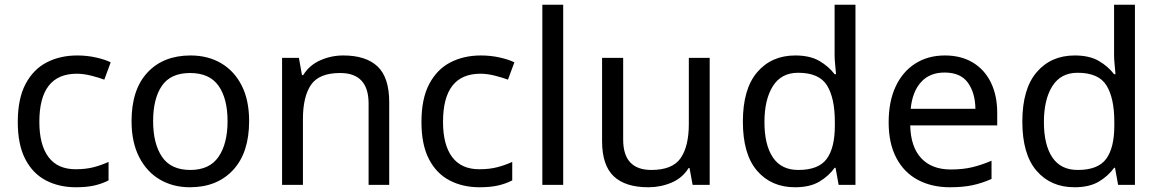

<svg xmlns="http://www.w3.org/2000/svg" viewBox="-20 -780 4893 810"><path d="M300 10Q229 10 173.5 -19Q118 -48 86.5 -109Q55 -170 55 -265Q55 -364 88 -426Q121 -488 177.5 -517Q234 -546 306 -546Q347 -546 385 -537.5Q423 -529 447 -517L420 -444Q396 -453 364 -461Q332 -469 304 -469Q146 -469 146 -266Q146 -169 184.5 -117.5Q223 -66 299 -66Q343 -66 376.5 -75Q410 -84 438 -97V-19Q411 -5 378.5 2.5Q346 10 300 10Z M1031 -269Q1031 -136 963.5 -63Q896 10 781 10Q710 10 654.5 -22.5Q599 -55 567 -117.5Q535 -180 535 -269Q535 -402 602 -474Q669 -546 784 -546Q857 -546 912.5 -513.5Q968 -481 999.5 -419.5Q1031 -358 1031 -269ZM626 -269Q626 -174 663.5 -118.5Q701 -63 783 -63Q864 -63 902 -118.5Q940 -174 940 -269Q940 -364 902 -418Q864 -472 782 -472Q700 -472 663 -418Q626 -364 626 -269Z M1428 -546Q1524 -546 1573 -499.5Q1622 -453 1622 -349V0H1535V-343Q1535 -472 1415 -472Q1326 -472 1292 -422Q1258 -372 1258 -278V0H1170V-536H1241L1254 -463H1259Q1285 -505 1331 -525.5Q1377 -546 1428 -546Z M2003 10Q1932 10 1876.5 -19Q1821 -48 1789.5 -109Q1758 -170 1758 -265Q1758 -364 1791 -426Q1824 -488 1880.5 -517Q1937 -546 2009 -546Q2050 -546 2088 -537.5Q2126 -529 2150 -517L2123 -444Q2099 -453 2067 -461Q2035 -469 2007 -469Q1849 -469 1849 -266Q1849 -169 1887.5 -117.5Q1926 -66 2002 -66Q2046 -66 2079.5 -75Q2113 -84 2141 -97V-19Q2114 -5 2081.5 2.5Q2049 10 2003 10Z M2356 0H2268V-760H2356Z M2974 -536V0H2902L2889 -71H2885Q2859 -29 2813 -9.5Q2767 10 2715 10Q2618 10 2569 -36.5Q2520 -83 2520 -185V-536H2609V-191Q2609 -63 2728 -63Q2817 -63 2851.5 -113Q2886 -163 2886 -257V-536Z M3334 10Q3234 10 3174 -59.5Q3114 -129 3114 -267Q3114 -405 3174.5 -475.5Q3235 -546 3335 -546Q3397 -546 3436.5 -523Q3476 -500 3501 -467H3507Q3506 -480 3503.5 -505.5Q3501 -531 3501 -546V-760H3589V0H3518L3505 -72H3501Q3477 -38 3437 -14Q3397 10 3334 10ZM3348 -63Q3433 -63 3467.5 -109.5Q3502 -156 3502 -250V-266Q3502 -366 3469 -419.5Q3436 -473 3347 -473Q3276 -473 3240.5 -416.5Q3205 -360 3205 -265Q3205 -169 3240.5 -116Q3276 -63 3348 -63Z M3966 -546Q4035 -546 4084.5 -516Q4134 -486 4160.5 -431.5Q4187 -377 4187 -304V-251H3820Q3822 -160 3866.5 -112.5Q3911 -65 3991 -65Q4042 -65 4081.5 -74.5Q4121 -84 4163 -102V-25Q4122 -7 4082 1.5Q4042 10 3987 10Q3911 10 3852.5 -21Q3794 -52 3761.5 -113.5Q3729 -175 3729 -264Q3729 -352 3758.5 -415Q3788 -478 3841.5 -512Q3895 -546 3966 -546ZM3965 -474Q3902 -474 3865.5 -433.5Q3829 -393 3822 -321H4095Q4094 -389 4063 -431.5Q4032 -474 3965 -474Z M4513 10Q4413 10 4353 -59.5Q4293 -129 4293 -267Q4293 -405 4353.5 -475.5Q4414 -546 4514 -546Q4576 -546 4615.5 -523Q4655 -500 4680 -467H4686Q4685 -480 4682.5 -505.5Q4680 -531 4680 -546V-760H4768V0H4697L4684 -72H4680Q4656 -38 4616 -14Q4576 10 4513 10ZM4527 -63Q4612 -63 4646.5 -109.5Q4681 -156 4681 -250V-266Q4681 -366 4648 -419.5Q4615 -473 4526 -473Q4455 -473 4419.5 -416.5Q4384 -360 4384 -265Q4384 -169 4419.5 -116Q4455 -63 4527 -63Z"/></svg>

Font: Noto Znamenny Musical Notation
Style: Regular
Weight: 400
Version: Version 1.003; ttfautohint (v1.8.4.7-5d5b)